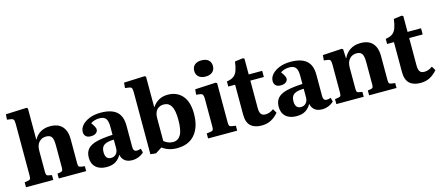

<svg xmlns="http://www.w3.org/2000/svg" viewBox="-53 -1341 4410 1923"><g transform="rotate(-15 2152.0 -379.5)"><path d="M37 0V-51L76 -58Q91 -60 96.5 -69Q102 -78 102 -104V-638Q102 -671 95 -683Q88 -695 64 -698L28 -703L32 -758L248 -767L260 -758V-437L262 -434Q285 -478 327 -503Q369 -528 426 -528Q511 -528 552.5 -481Q594 -434 594 -353V-97Q594 -75 599.5 -67Q605 -59 625 -56L661 -51V0H377V-50L408 -55Q424 -58 429.5 -66.5Q435 -75 435 -98V-329Q435 -391 419 -415Q403 -439 362 -439Q318 -439 289 -408.5Q260 -378 260 -318V-101Q260 -78 265 -68.5Q270 -59 285 -57L320 -50V0Z M872 14Q801 14 761 -22.5Q721 -59 721 -122Q721 -179 750.5 -212.5Q780 -246 843.5 -262Q907 -278 1010 -283V-370Q1010 -426 991 -451.5Q972 -477 924 -477Q899 -477 873.5 -469.5Q848 -462 834 -450Q855 -421 863 -404Q871 -387 871 -377Q871 -355 852 -340Q833 -325 798 -325Q763 -325 746 -342Q729 -359 729 -387Q729 -424 757 -456Q785 -488 835 -508Q885 -528 951 -528Q1060 -528 1114.5 -482Q1169 -436 1169 -335V-113Q1169 -67 1206 -67Q1225 -67 1248 -75L1258 -34Q1236 -12 1203.5 1Q1171 14 1138 14Q1088 14 1059.5 -9.5Q1031 -33 1024 -73Q1003 -33 966.5 -9.5Q930 14 872 14ZM937 -63Q970 -63 990 -85Q1010 -107 1010 -143V-233Q941 -232 909.5 -211Q878 -190 878 -139Q878 -63 937 -63Z M1383 9 1326 3V-638Q1326 -670 1320 -682.5Q1314 -695 1288 -698L1252 -703L1257 -758L1473 -767L1485 -758V-445L1487 -442Q1514 -483 1553.5 -505.5Q1593 -528 1647 -528Q1741 -528 1797 -464.5Q1853 -401 1853 -277Q1853 -141 1788.5 -63.5Q1724 14 1602 14Q1556 14 1518 1.5Q1480 -11 1450 -34ZM1579 -56Q1631 -56 1658.5 -103Q1686 -150 1686 -258Q1686 -357 1660 -400.5Q1634 -444 1584 -444Q1538 -444 1511.5 -414.5Q1485 -385 1485 -326V-92Q1503 -76 1527 -66Q1551 -56 1579 -56Z M2063 -605Q2018 -605 1992 -627.5Q1966 -650 1966 -689Q1966 -728 1991 -750.5Q2016 -773 2063 -773Q2110 -773 2135 -750.5Q2160 -728 2160 -689Q2160 -650 2134 -627.5Q2108 -605 2063 -605ZM1925 0V-52L1970 -58Q1987 -61 1992 -70.5Q1997 -80 1997 -106V-388Q1997 -421 1990.5 -433.5Q1984 -446 1961 -449L1923 -454L1928 -509L2143 -520L2156 -512V-105Q2156 -82 2160.5 -71.5Q2165 -61 2184 -58L2227 -51V0Z M2478 14Q2405 14 2365.5 -23Q2326 -60 2326 -139V-450H2255V-503Q2300 -509 2326 -528Q2352 -547 2365 -583Q2378 -619 2385 -675L2469 -686L2484 -678V-514H2624V-450H2484V-164Q2484 -126 2497 -105Q2510 -84 2544 -84Q2589 -84 2629 -115L2654 -72Q2622 -33 2579 -9.5Q2536 14 2478 14Z M2841 14Q2770 14 2730 -22.5Q2690 -59 2690 -122Q2690 -179 2719.5 -212.5Q2749 -246 2812.5 -262Q2876 -278 2979 -283V-370Q2979 -426 2960 -451.5Q2941 -477 2893 -477Q2868 -477 2842.5 -469.5Q2817 -462 2803 -450Q2824 -421 2832 -404Q2840 -387 2840 -377Q2840 -355 2821 -340Q2802 -325 2767 -325Q2732 -325 2715 -342Q2698 -359 2698 -387Q2698 -424 2726 -456Q2754 -488 2804 -508Q2854 -528 2920 -528Q3029 -528 3083.5 -482Q3138 -436 3138 -335V-113Q3138 -67 3175 -67Q3194 -67 3217 -75L3227 -34Q3205 -12 3172.5 1Q3140 14 3107 14Q3057 14 3028.5 -9.5Q3000 -33 2993 -73Q2972 -33 2935.5 -9.5Q2899 14 2841 14ZM2906 -63Q2939 -63 2959 -85Q2979 -107 2979 -143V-233Q2910 -232 2878.5 -211Q2847 -190 2847 -139Q2847 -63 2906 -63Z M3255 0V-51L3295 -58Q3310 -60 3315 -69Q3320 -78 3320 -105V-391Q3320 -423 3314 -435Q3308 -447 3286 -450L3247 -455L3252 -509L3450 -521L3463 -513L3467 -419H3470Q3494 -471 3539 -499.5Q3584 -528 3645 -528Q3730 -528 3771 -481Q3812 -434 3812 -353V-98Q3812 -76 3817.5 -67.5Q3823 -59 3842 -56L3879 -51V0H3595V-50L3626 -55Q3643 -58 3648 -66.5Q3653 -75 3653 -98V-329Q3653 -391 3637 -415Q3621 -439 3580 -439Q3537 -439 3508 -408Q3479 -377 3479 -318V-100Q3479 -78 3483.5 -68.5Q3488 -59 3503 -57L3539 -50V0Z M4125 14Q4052 14 4012.5 -23Q3973 -60 3973 -139V-450H3902V-503Q3947 -509 3973 -528Q3999 -547 4012 -583Q4025 -619 4032 -675L4116 -686L4131 -678V-514H4271V-450H4131V-164Q4131 -126 4144 -105Q4157 -84 4191 -84Q4236 -84 4276 -115L4301 -72Q4269 -33 4226 -9.5Q4183 14 4125 14Z"/></g></svg>

Font: Literata 36pt
Style: Bold
Weight: 700
Designer: Latin by Veronika Burian and Jose Scaglione. Greek by Irene Vlachou. Cyrillic by Vera Evstafieva.
Foundry: TypeTogether
Version: Version 3.002